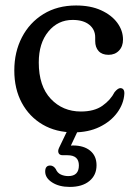

<svg xmlns="http://www.w3.org/2000/svg" viewBox="-20 -484 509 718"><path d="M440 -336Q440 -310.5 425 -294.8Q410 -279 386 -279Q361.5 -279 348.8 -293Q336 -307 336 -330.5V-344.5Q336 -373.5 313.8 -391.5Q291.5 -409.5 251.5 -409.5Q196.5 -409.5 160.8 -366Q125 -322.5 125 -250.5Q125 -162 169.8 -114.5Q214.5 -67 282.5 -67Q332.5 -67 363 -88.5Q393.5 -110 408.5 -139.5Q421 -154.5 430 -154.5Q446 -154 445 -133Q442.5 -95.5 418.2 -62.5Q394 -29.5 352.2 -9.2Q310.5 11 255.5 11Q189.5 11 139.5 -18.2Q89.5 -47.5 61.5 -99.5Q33.5 -151.5 33.5 -220.5Q33.5 -289.5 62 -344.5Q90.5 -399.5 142.5 -431.5Q194.5 -463.5 264.5 -463.5Q319 -463.5 358.2 -445.5Q397.5 -427.5 418.8 -398.5Q440 -369.5 440 -336ZM238 -8.5H277.5L245 60.5Q248.5 60 252.5 60Q293.5 60 317.2 79.5Q341 99 341 134Q341 171 314.2 193Q287.5 215 241 215Q201 215 175 198.2Q149 181.5 149 157.5Q149 135 167.5 135Q180 135 188.5 148Q194.5 162.5 207.2 168.5Q220 174.5 235.5 174.5Q275 174.5 275 134.5Q275 96.5 232.5 96.5H215Q202.5 96.5 199 88.2Q195.5 80 201 68.5Z"/></svg>

Font: Fraunces 72pt S100
Style: Regular
Weight: 400
Version: Version 1.000; ttfautohint (v1.8.3)